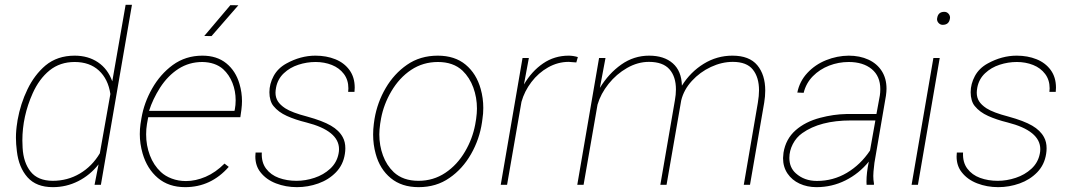

<svg xmlns="http://www.w3.org/2000/svg" viewBox="-20 -770 4464 800"><path d="M374 0 390.6 -85Q355 -40 305.7 -15.1Q256.3 9.8 200.2 9.8Q131.3 9.8 94.7 -31.2Q58.1 -72.3 50.3 -140.1Q46.4 -170.4 46.4 -196.3Q46.4 -227.1 51.8 -259.3L53.2 -269.5Q65.4 -337.9 94.5 -397.9Q123.5 -458 169.4 -497.1Q218.8 -538.1 291 -538.1Q347.2 -538.1 388.2 -510.5Q429.2 -482.9 447.8 -431.2L503.4 -750H529.8L400.4 0ZM199.2 -16.6Q261.7 -16.6 312.7 -46.9Q363.8 -77.1 396 -131.3L439.9 -378.4Q430.7 -440.4 392.1 -476.1Q353.5 -511.7 291 -511.7Q230 -511.7 186.5 -476.6Q143.1 -441.4 116.2 -381.3Q73.2 -285.2 73.2 -184.6Q73.2 -174.8 74.2 -154.3Q77.6 -92.3 107.7 -54.7Q137.7 -17.1 199.2 -16.6Z M831.1 -620.1 939.9 -748.5 973.1 -748 861.3 -619.6ZM933.1 -74.7Q858.9 9.8 751.5 9.8Q683.1 9.8 637.9 -28.3Q592.8 -66.4 574.2 -130.4Q562.5 -170.9 562.5 -211.4Q562.5 -232.4 565.4 -252.9L569.3 -277.3Q580.1 -341.8 614 -401.4Q647.9 -460.9 699.7 -499Q753.4 -538.1 823.2 -538.1Q883.8 -538.1 923.1 -506.1Q962.4 -474.1 978 -419.9Q988.3 -384.8 988.3 -348.6Q988.3 -333 985.8 -312.5L981.4 -281.7H597.7L596.2 -274.4L592.3 -252.9Q588.9 -232.9 588.9 -210Q588.9 -164.1 604.5 -122.8Q620.1 -81.5 650.4 -53.2Q668.5 -36.1 695.8 -25.9Q723.1 -15.6 754.9 -15.6Q794.9 -15.6 836.7 -33.4Q878.4 -51.3 915.5 -88.4ZM647 -404.8Q616.2 -356.4 601.1 -308.1H957L958.5 -314.5Q961.9 -332 961.9 -352.5Q961.9 -390.6 948.5 -424.6Q935.1 -458.5 909.7 -481.9Q877 -510.7 823.2 -511.7Q768.1 -511.7 723.6 -483.2Q679.2 -454.6 647 -404.8Z M1392.6 -148.4Q1392.6 -225.1 1256.3 -259.8Q1210.4 -271 1175.3 -286.9Q1140.1 -302.7 1119.6 -328.1Q1111.3 -337.9 1106.9 -353Q1102.5 -368.2 1102.5 -385.7Q1102.5 -420.4 1120.1 -453.1Q1137.7 -485.8 1173.3 -505.4Q1232.4 -538.1 1294.4 -538.1Q1339.8 -538.1 1377 -523.2Q1414.1 -508.3 1436 -478.3Q1458 -448.2 1458 -404.8Q1458 -398.9 1457 -387.2H1430.7Q1431.6 -397 1431.6 -401.9Q1431.6 -437 1412.8 -461.9Q1394 -486.8 1362.8 -499.3Q1331.5 -511.7 1294.9 -511.7Q1258.3 -511.7 1223.1 -500.2Q1188 -488.8 1162.6 -464.8Q1137.2 -440.9 1130.4 -405.8Q1127.9 -392.6 1127.9 -383.8Q1127.9 -363.8 1137.5 -348.4Q1147 -333 1168.5 -318.8Q1196.3 -300.8 1260.3 -284.2Q1324.2 -266.6 1358.6 -246.6Q1393.1 -226.6 1408.2 -198.2Q1418.9 -178.7 1418.9 -152.3Q1418.9 -140.1 1417 -128.9Q1410.2 -83.5 1379.9 -52.2Q1349.6 -21 1306.4 -5.6Q1263.2 9.8 1217.3 9.8Q1170.4 9.8 1129.9 -5.9Q1089.4 -21.5 1065.4 -52.2Q1043.9 -79.1 1043.9 -118.2Q1043.9 -122.6 1044.9 -134.3H1070.8Q1068.8 -93.8 1088.6 -67.4Q1108.4 -41 1141.8 -28.8Q1175.3 -16.6 1215.3 -16.6Q1252.9 -16.6 1290.5 -29.1Q1328.1 -41.5 1355.7 -66.9Q1383.3 -92.3 1390.6 -129.4Q1392.6 -138.7 1392.6 -148.4Z M1540.5 -274.4Q1552.2 -343.8 1587.2 -403.3Q1622.1 -462.9 1675.8 -500Q1730.5 -538.1 1804.2 -538.1Q1875 -538.1 1920.2 -500.5Q1965.3 -462.9 1982.9 -399.4Q1993.7 -361.3 1993.7 -320.3Q1993.7 -296.4 1990.2 -274.4L1988.3 -260.3Q1978 -189.9 1942.6 -127.9Q1907.2 -65.9 1853 -28.8Q1798.3 9.8 1724.1 9.8Q1653.8 9.8 1608.2 -27.8Q1562.5 -65.4 1545.4 -128.9Q1534.7 -167.5 1534.7 -209.5Q1534.7 -231.4 1537.6 -253.9ZM1564 -253.9Q1560.5 -228.5 1560.5 -210Q1560.5 -163.6 1575.7 -122.3Q1590.8 -81.1 1620.6 -52.7Q1659.2 -16.6 1723.6 -16.6Q1785.6 -16.6 1835.4 -49.8Q1885.3 -83 1918 -139.2Q1948.7 -191.4 1960 -251L1963.9 -274.4Q1967.3 -299.3 1967.3 -317.4Q1967.3 -363.8 1952.1 -405.3Q1937 -446.8 1907.2 -475.6Q1868.7 -511.7 1804.7 -511.7Q1742.7 -511.7 1693.1 -478.8Q1643.6 -445.8 1610.4 -389.2Q1579.1 -335.9 1567.9 -277.3Z M2349.6 -512.2Q2304.7 -512.2 2263.9 -489.3Q2223.1 -466.3 2194.1 -428Q2165 -389.6 2152.8 -345.7L2092.8 0H2066.4L2157.2 -528.3H2183.6L2163.1 -418Q2195.3 -473.1 2242.7 -505.6Q2290 -538.1 2349.6 -538.1Q2367.7 -538.1 2387.7 -532.2L2381.3 -509.8Z M2469.7 -334 2411.6 0H2385.3L2476.1 -528.3H2502.9L2479.5 -403.8Q2516.1 -463.9 2568.6 -501Q2621.1 -538.1 2684.6 -538.1Q2747.1 -538.1 2783.4 -506.1Q2819.8 -474.1 2821.3 -413.1Q2856.9 -470.2 2912.1 -504.2Q2967.3 -538.1 3031.7 -538.1Q3102.1 -538.1 3135.3 -498.3Q3168.5 -458.5 3168.5 -392.6Q3168.5 -368.2 3164.1 -341.8L3105 0H3079.1L3137.7 -341.8Q3142.6 -371.1 3142.6 -393.6Q3142.6 -447.8 3116.9 -480Q3091.3 -512.2 3033.2 -512.2Q2987.8 -512.2 2942.1 -491Q2896.5 -469.7 2862.8 -432.9Q2829.1 -396 2818.4 -351.6L2757.3 0H2731.4L2792 -351.6Q2796.4 -376 2796.4 -397.5Q2796.4 -450.7 2769.3 -481.4Q2742.2 -512.2 2683.6 -512.2Q2637.2 -512.2 2592.8 -486.8Q2548.3 -461.4 2515.6 -420.4Q2482.9 -379.4 2469.7 -334Z M3590.8 0 3590.3 -13.2Q3590.3 -50.3 3600.1 -96.7Q3559.1 -46.4 3502.7 -18.3Q3446.3 9.8 3381.8 9.8Q3343.3 9.8 3311.5 -4.9Q3279.8 -19.5 3261.2 -47.1Q3242.7 -74.7 3242.7 -111.3Q3242.7 -118.2 3244.6 -133.8Q3253.9 -190.9 3294.9 -227.1Q3335.9 -263.2 3397.9 -279.3Q3453.1 -293.9 3506.3 -294.9H3631.8L3646 -372.1Q3647.9 -384.3 3647.9 -398.9Q3647.9 -452.6 3612.1 -482.2Q3576.2 -511.7 3516.1 -511.7Q3474.1 -511.7 3434.8 -496.6Q3395.5 -481.4 3366.9 -452.4Q3338.4 -423.3 3328.6 -383.3L3302.2 -384.3Q3311.5 -431.2 3344 -466.1Q3376.5 -501 3422.1 -519.3Q3467.8 -537.6 3516.1 -538.1Q3562.5 -538.1 3598.1 -521.7Q3633.8 -505.4 3653.8 -474.4Q3673.8 -443.4 3673.8 -400.4Q3673.8 -388.2 3671.4 -371.1L3623.5 -91.8L3619.6 -55.7Q3618.7 -43 3618.7 -37.1Q3618.7 -20.5 3621.6 -4.4L3621.1 0ZM3605 -142.6 3627.4 -268.1H3524.9Q3397 -268.1 3322.8 -215.3Q3297.9 -197.8 3283.4 -169.7Q3269 -141.6 3269 -112.3Q3269 -71.8 3295.9 -47.9Q3331.1 -16.1 3383.8 -16.1Q3451.7 -16.1 3508.8 -50Q3565.9 -84 3605 -142.6Z M3914.6 -720.7Q3924.8 -720.7 3931.6 -713.4Q3938.5 -706.1 3938.5 -696.3L3938 -692.4Q3934.1 -666.5 3907.7 -666.5Q3898.4 -666.5 3891.4 -673.6Q3884.3 -680.7 3884.3 -690.4L3884.8 -694.3Q3888.7 -720.7 3914.6 -720.7ZM3895.5 -528.3 3804.7 0H3778.3L3869.1 -528.3Z M4314.5 -148.4Q4314.5 -225.1 4178.2 -259.8Q4132.3 -271 4097.2 -286.9Q4062 -302.7 4041.5 -328.1Q4033.2 -337.9 4028.8 -353Q4024.4 -368.2 4024.4 -385.7Q4024.4 -420.4 4042 -453.1Q4059.6 -485.8 4095.2 -505.4Q4154.3 -538.1 4216.3 -538.1Q4261.7 -538.1 4298.8 -523.2Q4335.9 -508.3 4357.9 -478.3Q4379.9 -448.2 4379.9 -404.8Q4379.9 -398.9 4378.9 -387.2H4352.5Q4353.5 -397 4353.5 -401.9Q4353.5 -437 4334.7 -461.9Q4315.9 -486.8 4284.7 -499.3Q4253.4 -511.7 4216.8 -511.7Q4180.2 -511.7 4145 -500.2Q4109.9 -488.8 4084.5 -464.8Q4059.1 -440.9 4052.2 -405.8Q4049.8 -392.6 4049.8 -383.8Q4049.8 -363.8 4059.3 -348.4Q4068.8 -333 4090.3 -318.8Q4118.2 -300.8 4182.1 -284.2Q4246.1 -266.6 4280.5 -246.6Q4314.9 -226.6 4330.1 -198.2Q4340.8 -178.7 4340.8 -152.3Q4340.8 -140.1 4338.9 -128.9Q4332 -83.5 4301.8 -52.2Q4271.5 -21 4228.3 -5.6Q4185.1 9.8 4139.2 9.8Q4092.3 9.8 4051.8 -5.9Q4011.2 -21.5 3987.3 -52.2Q3965.8 -79.1 3965.8 -118.2Q3965.8 -122.6 3966.8 -134.3H3992.7Q3990.7 -93.8 4010.5 -67.4Q4030.3 -41 4063.7 -28.8Q4097.2 -16.6 4137.2 -16.6Q4174.8 -16.6 4212.4 -29.1Q4250 -41.5 4277.6 -66.9Q4305.2 -92.3 4312.5 -129.4Q4314.5 -138.7 4314.5 -148.4Z"/></svg>

Font: Mardoto Thin
Style: Italic
Weight: 250
Italic angle: -12°
Designer: Christian Robertson, Vahan Hovhannisyan
Foundry: Google
Version: Version 1.000